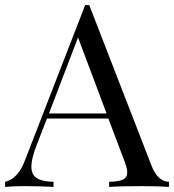

<svg xmlns="http://www.w3.org/2000/svg" viewBox="-27 -733 683 753"><path d="M636 -20V0Q596 -3 529 -3Q443 -3 401 0V-20Q440 -21 456 -29Q472 -37 472 -57Q472 -74 460 -104L398 -268H157L116 -162Q96 -110 96 -80Q96 -48 117 -34.5Q138 -21 183 -20V0Q126 -3 68 -3Q23 -3 -7 0V-20Q44 -31 72 -107L307 -713H323L567 -84Q591 -21 636 -20ZM391 -288 279 -586 165 -288Z"/></svg>

Font: Playfair Display
Style: Regular
Weight: 400
Designer: Claus Eggers S?rensen
Foundry: Claus Eggers S?rensen
Version: Version 1.003